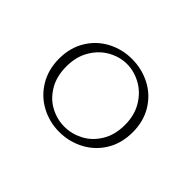

<svg xmlns="http://www.w3.org/2000/svg" viewBox="-68 -923 448 448"><g transform="rotate(45 156.0 -699.5)"><path d="M276.9 -700.2Q276.9 -663.6 260.3 -636.2Q243.7 -608.9 215.6 -594Q187.5 -579.1 154.8 -579.1Q122.6 -579.1 94.7 -594Q66.9 -608.9 50.3 -636.5Q33.7 -664.1 33.7 -700.2Q33.7 -735.8 50.3 -763.2Q66.9 -790.5 94.7 -805.2Q122.6 -819.8 154.8 -819.8Q187.5 -819.8 215.6 -805.2Q243.7 -790.5 260.3 -763.2Q276.9 -735.8 276.9 -700.2ZM58.6 -699.2Q58.6 -666 72.8 -642.6Q86.9 -619.1 108.9 -607.7Q130.9 -596.2 154.8 -596.2Q178.7 -596.2 200.9 -607.7Q223.1 -619.1 237.5 -642.6Q252 -666 252 -699.2Q252 -731.4 237.5 -755.1Q223.1 -778.8 200.7 -791Q178.2 -803.2 154.8 -803.2Q131.3 -803.2 109.1 -791Q86.9 -778.8 72.8 -755.1Q58.6 -731.4 58.6 -699.2Z"/></g></svg>

Font: TypoPRO Playfair Display SC
Style: Bold
Weight: 700
Designer: Claus Eggers Sørensen
Foundry: Claus Eggers Sørensen
Version: Version 1.004;PS 001.004;hotconv 1.0.70;makeotf.lib2.5.58329